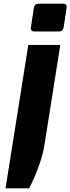

<svg xmlns="http://www.w3.org/2000/svg" viewBox="-20 -781 381 1038"><path d="M147 -633 163 -738Q166 -761 189 -761H323Q333 -761 337.5 -754.5Q342 -748 340 -738L324 -633Q319 -611 300 -611H165Q155 -611 150 -617Q145 -623 147 -633ZM133 -538H306L220 4Q204 104 138 237H10Z"/></svg>

Font: Exo ExtraBold
Style: Italic
Weight: 800
Italic angle: -9°
Designer: Natanael Gama
Foundry: Natanael Gama
Version: Version 1.500; ttfautohint (v1.6)